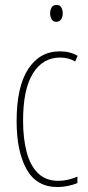

<svg xmlns="http://www.w3.org/2000/svg" viewBox="-20 -744 353 774"><path d="M212 10Q127 10 87 -62Q47 -134 47 -256Q47 -394 93.5 -465.5Q140 -537 221 -537Q262 -537 293 -519L283 -496Q257 -512 222 -512Q153 -512 113 -448.5Q73 -385 73 -257Q73 -186 87.5 -131Q102 -76 133.5 -45.5Q165 -15 215 -15Q253 -15 292 -32V-6Q276 1 254 5.5Q232 10 212 10ZM208 -724Q222 -724 227.5 -713.5Q233 -703 233 -691Q233 -675 226 -665.5Q219 -656 207 -656Q194 -656 188 -666.5Q182 -677 182 -690Q182 -702 187.5 -713Q193 -724 208 -724Z"/></svg>

Font: Noto Sans ExtraCondensed Thin
Style: Regular
Weight: 100
Width: 2
Designer: Monotype Design Team
Foundry: Monotype Imaging Inc.
Version: Version 2.013; ttfautohint (v1.8.4.7-5d5b)